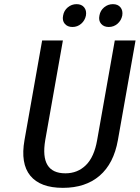

<svg xmlns="http://www.w3.org/2000/svg" viewBox="-20 -895 673 925"><path d="M284 -820Q288 -844 306.5 -859.5Q325 -875 349 -875Q373 -875 385.5 -859.5Q398 -844 394 -820Q389 -796 371 -780.5Q353 -765 329 -765Q305 -765 292 -780.5Q279 -796 284 -820ZM459 -820Q463 -844 481.5 -859.5Q500 -875 524 -875Q548 -875 560.5 -859.5Q573 -844 569 -820Q564 -796 546 -780.5Q528 -765 504 -765Q480 -765 467 -780.5Q454 -796 459 -820ZM98 -220 183 -700H283L198 -220Q171 -60 295 -60Q354 -60 394 -99.5Q434 -139 448 -220L533 -700H633L548 -220Q528 -107 460 -48.5Q392 10 283 10Q174 10 126 -48.5Q78 -107 98 -220Z"/></svg>

Font: Scada
Style: Italic
Weight: 400
Italic angle: -10°
Designer: Jovanny Lemonad
Foundry: Jovanny Lemonad
Version: Version 4.100;PS 004.100;hotconv 1.0.88;makeotf.lib2.5.64775